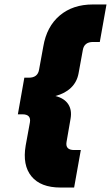

<svg xmlns="http://www.w3.org/2000/svg" viewBox="-20 -710 497 860"><path d="M427 -522H397Q357 -522 351 -486L332 -382Q325 -343 298 -317Q271 -291 228 -280Q268 -270 285.5 -243.5Q303 -217 296 -178L278 -74Q272 -38 312 -38H342L312 130H251Q162 130 121 80Q80 30 95 -58L114 -162Q120 -198 80 -198H60L89 -362H109Q149 -362 155 -398L174 -502Q189 -591 247.5 -640.5Q306 -690 396 -690H457Z"/></svg>

Font: Overused Grotesk Black
Style: Italic
Weight: 900
Italic angle: -10°
Version: Version 0.003